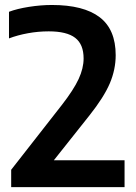

<svg xmlns="http://www.w3.org/2000/svg" viewBox="-20 -770 561 790"><path d="M492.5 -110.5V0H26V-71.5L234 -337.5Q283 -400.5 303.5 -444.8Q324 -489 324 -529.5Q324 -587.5 289.5 -614.2Q255 -641 180.5 -641Q137 -641 94.8 -633.2Q52.5 -625.5 17 -612V-721.5Q50 -734 99 -741.8Q148 -749.5 193.5 -749.5Q324 -749.5 390 -699.2Q456 -649 456 -543Q456 -484 431.8 -427Q407.5 -370 348 -295L201.5 -110.5Z"/></svg>

Font: Encode Sans SemiBold
Style: Regular
Weight: 600
Designer: Multiple Designers
Foundry: Impallari Type
Version: Version 2.000